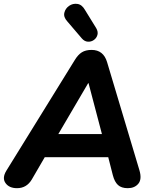

<svg xmlns="http://www.w3.org/2000/svg" viewBox="-30 -975 803 1004"><path d="M59 9Q18 9 -1 -17.5Q-20 -44 3 -82L361 -661Q378 -689 398 -701.5Q418 -714 449 -714Q511 -714 530 -650L699 -85Q713 -38 693.5 -14.5Q674 9 638 9Q605 9 587 -7.5Q569 -24 560 -59L536 -153H204L136 -36Q109 9 59 9ZM431 -540 275 -274H503L433 -540ZM398 -774 322 -863Q301 -886 306.5 -908.5Q312 -931 331.5 -944.5Q351 -958 375 -954.5Q399 -951 415 -922L473 -828Q484 -809 479.5 -792.5Q475 -776 461 -766Q447 -756 429.5 -757Q412 -758 398 -774Z"/></svg>

Font: Nunito ExtraBold
Style: Italic
Weight: 800
Italic angle: -9°
Designer: Vernon Adams
Foundry: Vernon Adams
Version: Version 3.601; ttfautohint (v1.8.2.53-6de2)